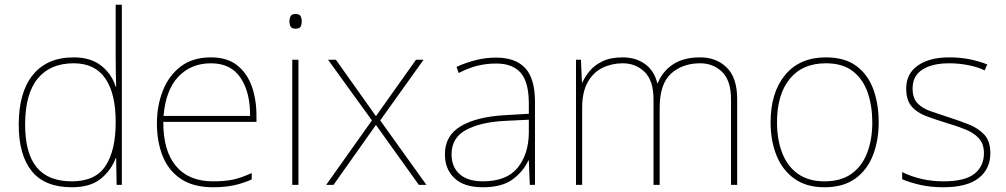

<svg xmlns="http://www.w3.org/2000/svg" viewBox="-20 -780 4245 810"><path d="M283 10Q169 10 114 -58Q59 -126 59 -254Q59 -391 119 -464.5Q179 -538 291 -538Q363 -538 407.5 -502.5Q452 -467 468 -414H470Q469 -448 468.5 -480Q468 -512 468 -543V-760H494V0H472L470 -113H468Q450 -63 406 -26.5Q362 10 283 10ZM283 -15Q383 -15 425.5 -80.5Q468 -146 468 -263V-266Q468 -386 424 -449.5Q380 -513 291 -513Q192 -513 139 -448.5Q86 -384 86 -254Q86 -134 134.5 -74.5Q183 -15 283 -15Z M870 -538Q938 -538 980 -505Q1022 -472 1042 -416.5Q1062 -361 1062 -291V-266H669Q668 -145 722 -80Q776 -15 879 -15Q927 -15 961.5 -22Q996 -29 1042 -50V-23Q1004 -6 965.5 2Q927 10 879 10Q796 10 743.5 -25Q691 -60 666.5 -121Q642 -182 642 -259Q642 -334 667 -397.5Q692 -461 742.5 -499.5Q793 -538 870 -538ZM870 -513Q786 -513 732.5 -456.5Q679 -400 670 -291H1035Q1036 -390 995 -451.5Q954 -513 870 -513Z M1226 -721Q1244 -721 1248.5 -711.5Q1253 -702 1253 -690Q1253 -677 1248.5 -668Q1244 -659 1226 -659Q1211 -659 1206 -668Q1201 -677 1201 -690Q1201 -702 1206 -711.5Q1211 -721 1226 -721ZM1239 -528V0H1213V-528Z M1549 -272 1364 -528H1397L1566 -290L1735 -528H1767L1584 -272L1779 0H1747L1566 -253L1387 0H1356Z M2073 -537Q2155 -537 2196 -492.5Q2237 -448 2237 -350V0H2215L2211 -103H2209Q2188 -57 2143 -23.5Q2098 10 2017 10Q1938 10 1897.5 -28Q1857 -66 1857 -129Q1857 -208 1923.5 -247.5Q1990 -287 2108 -294L2211 -300V-343Q2211 -433 2177 -472.5Q2143 -512 2073 -512Q2033 -512 1995.5 -503Q1958 -494 1915 -472L1906 -498Q1946 -516 1987.5 -526.5Q2029 -537 2073 -537ZM2110 -270Q2008 -265 1946.5 -232Q1885 -199 1885 -129Q1885 -76 1919 -45.5Q1953 -15 2017 -15Q2117 -15 2163.5 -72Q2210 -129 2211 -220V-275Z M2934 -538Q3002 -538 3046 -495Q3090 -452 3090 -361V0H3064V-360Q3064 -440 3026.5 -476.5Q2989 -513 2934 -513Q2859 -513 2811 -469.5Q2763 -426 2763 -325V0H2737V-360Q2737 -440 2699.5 -476.5Q2662 -513 2607 -513Q2561 -513 2522 -494Q2483 -475 2459.5 -433.5Q2436 -392 2436 -325V0H2410V-528H2431L2435 -432H2437Q2448 -457 2468 -481Q2488 -505 2522 -521.5Q2556 -538 2607 -538Q2662 -538 2701 -510Q2740 -482 2753 -429H2755Q2774 -478 2818.5 -508Q2863 -538 2934 -538Z M3687 -264Q3687 -187 3662.5 -124.5Q3638 -62 3587.5 -26Q3537 10 3458 10Q3382 10 3331.5 -26Q3281 -62 3256 -124Q3231 -186 3231 -264Q3231 -390 3292.5 -464Q3354 -538 3464 -538Q3544 -538 3593 -501.5Q3642 -465 3664.5 -403Q3687 -341 3687 -264ZM3258 -264Q3258 -191 3280 -134.5Q3302 -78 3346.5 -46.5Q3391 -15 3458 -15Q3528 -15 3572.5 -47Q3617 -79 3638.5 -135.5Q3660 -192 3660 -264Q3660 -333 3640.5 -389.5Q3621 -446 3578 -479.5Q3535 -513 3464 -513Q3365 -513 3311.5 -447Q3258 -381 3258 -264Z M4158 -134Q4158 -67 4108.5 -28.5Q4059 10 3960 10Q3905 10 3860 -0.5Q3815 -11 3786 -24V-54Q3866 -15 3960 -15Q4051 -15 4091 -47Q4131 -79 4131 -134Q4131 -173 4109.5 -196.5Q4088 -220 4051.5 -234.5Q4015 -249 3971 -262Q3925 -276 3886.5 -290.5Q3848 -305 3825.5 -331.5Q3803 -358 3803 -407Q3803 -469 3852 -503.5Q3901 -538 3985 -538Q4032 -538 4073 -529.5Q4114 -521 4145 -508L4134 -483Q4106 -497 4065.5 -505Q4025 -513 3985 -513Q3913 -513 3871.5 -486.5Q3830 -460 3830 -407Q3830 -366 3850.5 -344.5Q3871 -323 3905.5 -311Q3940 -299 3980 -286Q4024 -272 4065 -256Q4106 -240 4132 -212.5Q4158 -185 4158 -134Z"/></svg>

Font: Noto Sans Tamil Thin
Style: Regular
Weight: 100
Designer: Jelle Bosma - Monotype Design Team
Foundry: Monotype Imaging Inc.
Version: Version 2.004; ttfautohint (v1.8.4.7-5d5b)